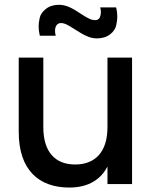

<svg xmlns="http://www.w3.org/2000/svg" viewBox="-20 -786 654 820"><path d="M393.5 -622C417 -622 436 -628 450.5 -639.5C465 -651 473.5 -664 476.5 -678.5C479.5 -693 481 -704.5 481 -714C481 -726.5 479.5 -740 476 -754.5H408C410 -747 411 -740 411 -733.5C411 -727 409.5 -720 406.5 -712C403 -704 396 -700 385.5 -700C369.5 -700 354 -708.5 325.5 -727C287 -752.5 262 -765.5 232 -765.5C209 -765.5 190.5 -759.5 176 -748C161.5 -736.5 152.5 -723.5 149.5 -709.5C146.5 -695 145 -683.5 145 -674C145 -661.5 146.5 -648 150 -633.5H218C216 -641 215 -648 215 -654.5C215 -659 215.5 -687.5 240.5 -687.5C256.5 -687.5 272 -678.5 300.5 -660C339 -635.5 364 -622 393.5 -622ZM165 -540H60V-222.5C60 -59.5 146.5 15 276 15C364 15 413 -25 439 -74.5V0H544V-540H439V-243C439 -136.5 386 -83.5 301 -83.5C215.5 -83.5 165 -137 165 -243Z"/></svg>

Font: Vela Sans SemBd
Style: Regular
Weight: 600
Designer: Principal design: Mikhail Sharanda - project Manrope.
Design modification: Ravid Balaliev
Foundry: Mikhail Sharanda
Version: Version 1.001